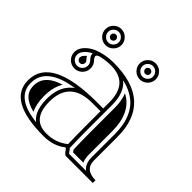

<svg xmlns="http://www.w3.org/2000/svg" viewBox="-199 -992 1192 1192"><g transform="rotate(45 397.0 -396.0)"><path d="M483.4 -349.1H411.1Q216.8 -349.1 216.8 -167Q216.8 -13.2 342.8 -13.2Q426 -13.2 485.8 -62.5Q483.4 -135.3 483.4 -215.1ZM108.6 -493.9Q108.6 -519 123.8 -540.5Q156.5 -586.2 224.6 -605.5Q276.6 -620.1 328.6 -620.1Q670.9 -620.1 670.9 -309.6V-106Q670.9 -23.9 764.6 -23.9V0H530.3Q518.6 0 505.6 -19.5Q492.7 -39.1 488 -36.1Q429 10.7 342.8 10.7Q29.3 10.7 29.3 -167Q29.3 -373 430.7 -373H483.4V-426.8Q483.4 -596.2 328.6 -596.2Q287.1 -596.2 245.6 -586.9Q219 -581.1 219 -567.1Q219 -557.6 231.4 -544.4Q252.4 -523.9 252.4 -493.7Q252.4 -463.9 231.4 -442.9Q210.4 -421.9 180.7 -421.9Q150.9 -421.9 129.9 -442.9Q108.9 -463.9 108.6 -493.9ZM132.6 -493.9Q132.6 -473.9 146.7 -459.7Q160.6 -445.8 180.5 -445.8Q200.4 -445.8 214.5 -459.8Q228.5 -473.9 228.5 -493.7Q228.5 -513.9 214.4 -527.6Q201.4 -541.3 197.3 -553.7Q197 -554.7 196.7 -556.6Q196.3 -558.6 195.9 -561.8Q195.6 -564.9 195.1 -567.1V-569.1Q161.9 -553 143.3 -526.6Q132.6 -511.5 132.6 -493.9ZM248.3 -18.1Q241.2 -23.9 234.4 -31.2Q221.7 -44.9 212.8 -63Q203.9 -81.1 198.4 -107.8Q192.9 -134.5 192.9 -167Q192.9 -266.6 247.6 -319.8Q266.1 -337.6 271.5 -338.6Q215.8 -330.1 177.2 -316.4Q133.8 -300.8 106 -278.1Q78.1 -255.4 65.7 -228Q53.2 -200.7 53.2 -167Q53.2 -138.7 62.7 -115.5Q72.3 -92.3 93.8 -73Q115.2 -53.7 148.4 -40.5Q181.6 -27.8 230.7 -20.5ZM515.1 -46.9Q519 -42.5 525.6 -32.7Q530 -26.1 532.7 -23.9H681.4Q647 -51.5 647 -106V-309.6Q647 -352.3 640.4 -388.4Q633.8 -424.6 618.9 -456.7Q604 -488.8 581.1 -513.3Q558.1 -537.8 524.4 -556Q490.7 -574.2 447.3 -584.2Q507.3 -535.6 507.3 -426.8V-215.1Q507.3 -136 509.8 -63.2L510.3 -51.5ZM156.5 -494.1Q156.5 -504.2 162.8 -512.7Q170.4 -523.4 181.2 -532.2Q187.5 -521.5 197.3 -511Q204.6 -503.9 204.6 -493.7Q204.6 -483.6 197.6 -476.7Q190.7 -469.7 180.7 -469.7Q170.7 -469.7 163.8 -476.8Q156.5 -483.9 156.5 -494.1ZM200.9 -299.1Q168.9 -245.8 168.9 -167Q168.9 -132.1 175 -103Q181.2 -73.2 191.4 -52.5V-52.2Q172.4 -56.9 157.2 -63Q127.9 -74.5 109.6 -90.8Q92.3 -106.4 85 -124.5Q77.1 -143.3 77.1 -167Q77.1 -195.6 87.4 -218Q97.7 -240.2 121.1 -259.8Q145.8 -280 185.5 -293.9Q192.9 -296.6 200.9 -299.1ZM544.2 -47.9Q537.8 -56.9 533.7 -61.8V-64.2Q531.2 -136.5 531.2 -215.1V-426.8Q531.2 -490 512.2 -535.4L512.9 -534.9Q543.2 -518.6 563.6 -496.8Q584 -475.1 597.2 -446.5Q610.8 -417.2 616.7 -384.3Q623 -350.3 623 -309.6V-106Q623 -73.2 634 -47.9ZM483.5 -763.8Q469.7 -750 469.7 -731.2Q469.7 -712.4 483.5 -698.6Q497.3 -684.8 516.1 -684.8Q534.9 -684.8 548.7 -698.6Q562.5 -712.4 562.5 -731.2Q562.5 -750 548.7 -763.8Q534.9 -777.6 516.1 -777.6Q497.3 -777.6 483.5 -763.8ZM182.5 -763.8Q168.7 -750 168.7 -731.2Q168.7 -712.4 182.5 -698.6Q196.3 -684.8 215.1 -684.8Q233.9 -684.8 247.7 -698.6Q261.5 -712.4 261.5 -731.2Q261.5 -750 247.7 -763.8Q233.9 -777.6 215.1 -777.6Q196.3 -777.6 182.5 -763.8ZM500.4 -715.5Q493.7 -722.2 493.7 -731.2Q493.7 -740.2 500.4 -746.9Q507.1 -753.7 516.1 -753.7Q525.1 -753.7 531.9 -746.9Q538.6 -740.2 538.6 -731.2Q538.6 -722.2 531.9 -715.5Q525.1 -708.7 516.1 -708.7Q507.1 -708.7 500.4 -715.5ZM445.8 -731.2Q445.8 -760 466.6 -780.8Q487.3 -801.5 516.1 -801.5Q544.9 -801.5 565.7 -780.8Q586.4 -760 586.4 -731.2Q586.4 -702.4 565.7 -681.6Q544.9 -660.9 516.1 -660.9Q487.3 -660.9 466.6 -681.6Q445.8 -702.4 445.8 -731.2ZM199.3 -715.5Q192.6 -722.2 192.6 -731.2Q192.6 -740.2 199.3 -746.9Q206.1 -753.7 215.1 -753.7Q224.1 -753.7 230.8 -746.9Q237.5 -740.2 237.5 -731.2Q237.5 -722.2 230.8 -715.5Q224.1 -708.7 215.1 -708.7Q206.1 -708.7 199.3 -715.5ZM144.8 -731.2Q144.8 -760 165.5 -780.8Q186.3 -801.5 215.1 -801.5Q243.9 -801.5 264.6 -780.8Q285.4 -760 285.4 -731.2Q285.4 -702.4 264.6 -681.6Q243.9 -660.9 215.1 -660.9Q186.3 -660.9 165.5 -681.6Q144.8 -702.4 144.8 -731.2Z"/></g></svg>

Font: itsadzokeS01
Style: Regular
Weight: 600
Width: 6
Version: Version 0.46